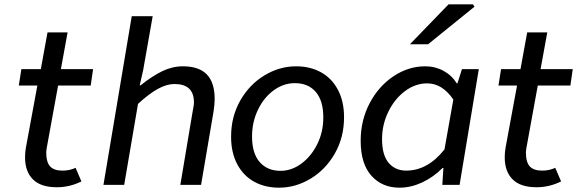

<svg xmlns="http://www.w3.org/2000/svg" viewBox="-20 -856 2678 889"><path d="M96 -127Q96 -152 100 -173L153 -460H67L79 -536H169L200 -706H293L262 -536H411L400 -460H249L196 -169Q195 -161 194 -152Q194 -105 212 -85.5Q230 -66 269 -66Q303 -66 330 -79L357 -16Q303 11 243 11Q169 11 132.5 -25.5Q96 -62 96 -127Z M590 -781H687L643 -532L627 -461H631Q685 -504 731.5 -526.5Q778 -549 827 -549Q901 -549 937.5 -511.5Q974 -474 974 -397Q974 -376 969 -341L911 0H815L870 -328Q873 -345 875.5 -359Q878 -373 878 -382Q878 -467 788 -467Q752 -467 711 -444.5Q670 -422 619 -375L555 0H459Z M1050 -223Q1050 -316 1092.5 -390.5Q1135 -465 1204.5 -507Q1274 -549 1351 -549Q1416 -549 1466 -521.5Q1516 -494 1544.5 -440.5Q1573 -387 1573 -313Q1573 -220 1530.5 -145.5Q1488 -71 1418.5 -29Q1349 13 1272 13Q1207 13 1157 -14.5Q1107 -42 1078.5 -95.5Q1050 -149 1050 -223ZM1477 -312Q1477 -390 1442 -430.5Q1407 -471 1345 -471Q1293 -471 1247.5 -438Q1202 -405 1174.5 -348Q1147 -291 1147 -224Q1147 -146 1182.5 -105.5Q1218 -65 1279 -65Q1330 -65 1375.5 -98.5Q1421 -132 1449 -188.5Q1477 -245 1477 -312Z M1650 -204Q1650 -299 1691.5 -378Q1733 -457 1802 -503Q1871 -549 1949 -549Q1995 -549 2033.5 -528Q2072 -507 2095 -470H2098L2119 -536H2197L2108 0H2028L2033 -78H2029Q1986 -35 1934 -11Q1882 13 1830 13Q1749 13 1699.5 -42.5Q1650 -98 1650 -204ZM2038 -164 2079 -395Q2028 -470 1958 -470Q1903 -470 1855 -434Q1807 -398 1778 -338.5Q1749 -279 1749 -212Q1749 -138 1779.5 -102Q1810 -66 1861 -66Q1960 -66 2038 -164ZM2057 -836H2170L2177 -825L1962 -651H1878Z M2317 -127Q2317 -152 2321 -173L2374 -460H2288L2300 -536H2390L2421 -706H2514L2483 -536H2632L2621 -460H2470L2417 -169Q2416 -161 2415 -152Q2415 -105 2433 -85.5Q2451 -66 2490 -66Q2524 -66 2551 -79L2578 -16Q2524 11 2464 11Q2390 11 2353.5 -25.5Q2317 -62 2317 -127Z"/></svg>

Font: Nebula Sans Medium
Style: Regular
Weight: 500
Italic angle: -9°
Designer: Paul D. Hunt for Adobe (as Source Sans)
Foundry: Nebula Entertainment & Broadcasting LLC
Version: Version 1.010